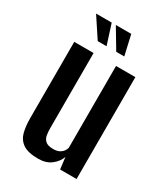

<svg xmlns="http://www.w3.org/2000/svg" viewBox="-165 -723 709 808"><g transform="rotate(30 190.0 -318.5)"><path d="M153 7Q103 7 78.5 -10Q54 -27 46.5 -56.5Q39 -86 39 -124V-495H133V-131Q133 -113 135.5 -97Q138 -81 149.5 -70.5Q161 -60 187 -60Q206 -60 217 -66Q228 -72 234 -80.5Q240 -89 242 -97V-495H336V0H256L249 -57Q240 -31 215.5 -12Q191 7 153 7ZM252 -547H213L155 -644H230ZM166 -547H123L59 -644H135Z"/></g></svg>

Font: Alumni Sans SemiBold
Style: Regular
Weight: 600
Designer: Robert E. Leuschke
Foundry: Robert E. Leuschke
Version: Version 1.018